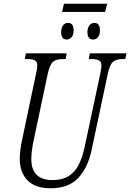

<svg xmlns="http://www.w3.org/2000/svg" viewBox="-20 -1000 699 1030"><path d="M313 -936 323 -980H555L544 -936ZM339 -788Q308 -788 308 -827Q308 -849 317.5 -863Q327 -877 344 -877Q375 -877 375 -839Q375 -811 363 -799.5Q351 -788 339 -788ZM480 -788Q449 -788 449 -827Q449 -849 459 -863Q469 -877 486 -877Q516 -877 516 -839Q516 -811 505 -799.5Q494 -788 480 -788ZM251 10Q169 10 127.5 -32.5Q86 -75 86 -149Q86 -172 90 -201Q94 -230 99 -252L173 -603Q180 -633 180 -648Q180 -670 166.5 -676.5Q153 -683 129 -683H113L119 -714H338L332 -683H314Q283 -683 265 -669Q247 -655 236 -603L161 -249Q148 -188 148 -147Q148 -34 262 -34Q315 -34 349 -56Q383 -78 402 -116Q421 -154 432 -202L518 -605Q524 -633 524 -648Q524 -670 510.5 -676.5Q497 -683 472 -683H456L462 -714H659L652 -683H636Q605 -683 587 -669Q569 -655 558 -603L471 -193Q451 -100 399.5 -45Q348 10 251 10Z"/></svg>

Font: Noto Serif ExtraCondensed Light
Style: Italic
Weight: 300
Width: 2
Italic angle: -12°
Designer: Monotype Design Team
Foundry: Monotype Imaging Inc.
Version: Version 2.014; ttfautohint (v1.8.4.7-5d5b)